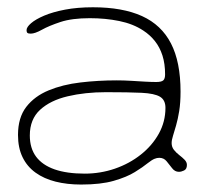

<svg xmlns="http://www.w3.org/2000/svg" viewBox="-20 -474 574 528"><path d="M203 33.5Q164.5 33.5 132.8 25.5Q101 17.5 77.8 0.8Q54.5 -16 42 -41.8Q29.5 -67.5 29.5 -103Q29.5 -150.5 52.2 -180Q75 -209.5 113.8 -225.5Q152.5 -241.5 201 -247.2Q249.5 -253 301 -253Q320 -253 340.2 -251.8Q360.5 -250.5 378.5 -249.5Q396.5 -248.5 409.5 -248.5Q424 -248.5 429 -253Q434 -257.5 434 -269.5Q434 -298.5 426.8 -321.2Q419.5 -344 406 -361Q392.5 -378 374 -390Q346 -408.5 308 -416.2Q270 -424 227 -424Q178 -424 146.2 -413.5Q114.5 -403 95.2 -392.2Q76 -381.5 64.5 -381.5Q58 -381.5 55.5 -383.5Q53 -385.5 53 -391Q53 -399.5 65.5 -410.2Q78 -421 101.5 -431Q125 -441 159 -447.5Q193 -454 235.5 -454Q317 -454 370.5 -429.8Q424 -405.5 450.2 -354.5Q476.5 -303.5 476.5 -222Q476.5 -191.5 472.8 -168.5Q469 -145.5 464.2 -129Q459.5 -112.5 455.8 -100.8Q452 -89 452 -80.5Q452 -70 458.2 -62Q464.5 -54 473 -47.5Q481.5 -41 487.8 -34.5Q494 -28 494 -20.5Q494 -9 486.2 -5.2Q478.5 -1.5 472 -1.5Q461 -1.5 453.5 -11.2Q446 -21 438.2 -30.5Q430.5 -40 418 -40Q411.5 -40 404.8 -37.2Q398 -34.5 386.5 -25.5Q373 -14.5 350.8 -0.8Q328.5 13 293 23.2Q257.5 33.5 203 33.5ZM213 3.5Q256 3.5 296 -10.2Q336 -24 367.2 -48.8Q398.5 -73.5 416.8 -106.5Q435 -139.5 435 -177.5Q435 -199 420 -208Q405 -217 369.5 -218.8Q334 -220.5 271.5 -220.5Q214 -220.5 166.2 -209.2Q118.5 -198 90.2 -172Q62 -146 62 -101.5Q62 -66.5 79.2 -43.2Q96.5 -20 130.2 -8.2Q164 3.5 213 3.5Z"/></svg>

Font: Gluten Thin Thin
Style: Regular
Weight: 250
Version: Version 1.300